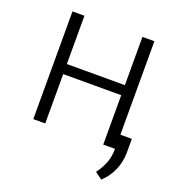

<svg xmlns="http://www.w3.org/2000/svg" viewBox="-125 -629 813 885"><g transform="rotate(20 281.0 -186.5)"><path d="M481.9 0H423.3V-242.2H138.7V0H80.1V-528.3H138.7V-291.5H423.3V-528.3H481.9ZM538.1 -1.5Q538.1 20.5 533.4 42.5Q528.8 64.5 520 84.5Q511.2 104.5 498.5 122.3Q485.8 140.1 469.7 154.8L435.1 129.4Q457.5 99.1 469.2 68.6Q481 38.1 481 -0.5V-69.8H538.1Z"/></g></svg>

Font: Melbourne
Style: Light
Weight: 300
Designer: Google
Version: Version 2.000980; 2014